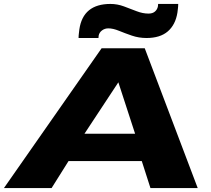

<svg xmlns="http://www.w3.org/2000/svg" viewBox="-58 -955 1073 975"><path d="M-38 0 458 -710H677L946 0H706L662 -137H290L204 0ZM371 -276H628L543 -537ZM341 -762Q341 -774 342.5 -785Q344 -796 345 -806Q364 -935 503 -935Q538 -935 571.5 -922.5Q605 -910 636 -898Q667 -886 696 -886Q717 -886 729 -896.5Q741 -907 744 -923Q745 -929 745 -935H847Q847 -923 845.5 -912Q844 -901 843 -891Q833 -829 794 -795.5Q755 -762 686 -762Q647 -762 612 -774Q577 -786 546.5 -798.5Q516 -811 492 -811Q474 -811 460 -800.5Q446 -790 443 -774Q442 -768 442 -762Z"/></svg>

Font: Georama ExtraExtended
Style: Bold Italic
Weight: 700
Width: 8
Italic angle: -9°
Designer: Jean-Baptiste Levee
Foundry: Production Type
Version: Version 1.000